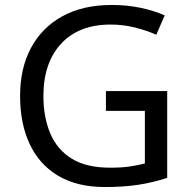

<svg xmlns="http://www.w3.org/2000/svg" viewBox="-20 -744 768 774"><path d="M407 -377H654V-27Q596 -8 537 1Q478 10 403 10Q292 10 216 -34.5Q140 -79 100.5 -161.5Q61 -244 61 -357Q61 -469 105 -551Q149 -633 231.5 -678.5Q314 -724 431 -724Q491 -724 544.5 -713Q598 -702 644 -682L610 -604Q572 -621 524.5 -633Q477 -645 426 -645Q298 -645 226.5 -568Q155 -491 155 -357Q155 -272 182.5 -206.5Q210 -141 269 -104.5Q328 -68 424 -68Q471 -68 504 -73Q537 -78 564 -85V-297H407Z"/></svg>

Font: Noto Sans Tifinagh Tawellemmet
Style: Regular
Weight: 400
Designer: JamraPatel
Foundry: JamraPatel LLC
Version: Version 2.006; ttfautohint (v1.8.4.7-5d5b)